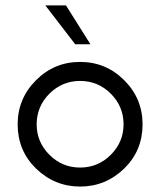

<svg xmlns="http://www.w3.org/2000/svg" viewBox="-20 -680 590 707"><path d="M435 -222Q435 -288 388 -335Q341 -382 275 -382Q209 -382 162 -335Q115 -288 115 -222Q115 -157 162 -110Q209 -63 275 -63Q341 -63 388 -110Q435 -157 435 -222ZM505 -222Q505 -126 438 -60Q369 7 275 7Q181 7 112 -60Q45 -126 45 -222Q45 -317 112.5 -384.5Q180 -452 275 -452Q370 -452 437.5 -384.5Q505 -317 505 -222ZM313 -517H257L147 -660H223Z"/></svg>

Font: Puffins on Iceburgs
Style: Regular
Weight: 400
Version: Version 1.0